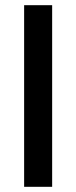

<svg xmlns="http://www.w3.org/2000/svg" viewBox="-20 -720 294 740"><path d="M73 0V-700H181V0Z"/></svg>

Font: Space Grotesk Medium
Style: Regular
Weight: 500
Designer: Florian Karsten
Foundry: Florian Karsten
Version: Version 2.000